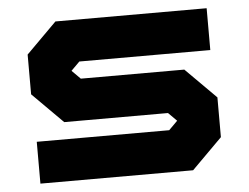

<svg xmlns="http://www.w3.org/2000/svg" viewBox="-44 -593 838 647"><g transform="rotate(-5 375.0 -270.0)"><path d="M67.5 0V-141.5H515.5L545 -171L516.5 -199.5H165.5L62.5 -302.5V-437L165.5 -540H677V-398.5H234L205 -369.5L234 -340.5H584L687 -237.5V-103L584 0Z"/></g></svg>

Font: Tourney Expanded Black
Style: Regular
Weight: 900
Width: 7
Designer: Tyler Finck
Foundry: Etcetera Type Co
Version: Version 1.010; ttfautohint (v1.8.3)